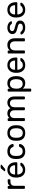

<svg xmlns="http://www.w3.org/2000/svg" viewBox="2397 -3169 962 5796"><g transform="rotate(-90 2878.0 -271.0)"><path d="M75.2 -22.9V-496.1Q75.2 -505.9 81.5 -512.9Q87.9 -520 98.1 -520H140.1Q151.4 -520 157.7 -513.4Q164.1 -506.8 164.1 -496.1V-452.1Q205.1 -520 303.2 -520H341.8Q353 -520 359.1 -513.9Q365.2 -507.8 365.2 -497.1V-460Q365.2 -450.2 359.1 -443.6Q353 -437 341.8 -437H285.2Q230 -437 198.5 -405Q167 -373 167 -317.9V-22.9Q167 -13.2 159.9 -6.6Q152.8 0 143.1 0H98.1Q87.9 0 81.5 -6.6Q75.2 -13.2 75.2 -22.9Z M416 -261.2 417 -293.9Q422.9 -401.9 484.1 -465.8Q545.4 -529.8 647 -529.8Q756.8 -529.8 817.6 -460Q878.4 -390.1 878.4 -270V-252Q878.4 -242.2 871.8 -235.6Q865.2 -229 855 -229H508.3V-220.2Q511.2 -155.3 548.3 -109.1Q585.4 -63 646 -63Q692.9 -63 722.7 -81.5Q752.4 -100.1 767.1 -120.1Q775.9 -132.3 781 -134.8Q786.1 -137.2 798.3 -137.2H842.3Q851.1 -137.2 857.7 -132.1Q864.3 -127 864.3 -119.1Q864.3 -97.2 837.2 -66.2Q810.1 -35.2 760.7 -12.7Q711.4 9.8 647 9.8Q545.4 9.8 484.4 -53.7Q423.3 -117.2 417 -227.1ZM508.3 -296.9H787.1V-299.8Q787.1 -369.6 749.3 -413.8Q711.4 -458 647 -458Q582 -458 545.2 -414.1Q508.3 -370.1 508.3 -299.8ZM605 -610.8Q605 -618.7 609.9 -624L684.1 -713.9Q693.8 -725.1 700.9 -728.5Q708 -731.9 721.2 -731.9H786.1Q805.2 -731.9 805.2 -712.9Q805.2 -706.1 800.3 -701.2L685.1 -606Q677.2 -599.1 670.2 -597.2Q663.1 -595.2 651.9 -595.2H621.1Q605 -594.7 605 -610.8Z M976.6 -259.8 978 -299.8Q981 -408.7 1040.8 -469.2Q1100.6 -529.8 1208 -529.8Q1279.8 -529.8 1329.3 -504.4Q1378.9 -479 1403.3 -440.9Q1427.7 -402.8 1429.7 -365.2Q1430.7 -356.4 1423.3 -349.1Q1416 -341.8 1406.7 -341.8H1362.8Q1353 -341.8 1347.9 -346.4Q1342.8 -351.1 1337.9 -362.8Q1319.8 -411.6 1288.3 -432.4Q1256.8 -453.1 1209 -453.1Q1146 -453.1 1108.9 -414.1Q1071.8 -375 1068.8 -294.9L1067.9 -259.8L1068.8 -225.1Q1071.8 -145 1108.9 -106Q1146 -66.9 1209 -66.9Q1257.8 -66.9 1288.8 -87.4Q1319.8 -107.9 1337.9 -157.2Q1342.8 -169.4 1347.9 -173.8Q1353 -178.2 1362.8 -178.2H1406.7Q1415.5 -178.2 1423.1 -171.1Q1430.7 -164.1 1429.7 -154.8Q1427.7 -117.7 1403.3 -79.8Q1378.9 -42 1329.3 -16.1Q1279.8 9.8 1208 9.8Q1100.6 9.8 1040.8 -50.5Q981 -110.8 978 -220.2Z M1526.4 -259.8 1527.8 -303.2Q1531.7 -406.2 1592.3 -468Q1652.8 -529.8 1760.7 -529.8Q1868.7 -529.8 1929.2 -467.8Q1989.7 -405.8 1993.7 -303.2Q1995.6 -281.2 1995.6 -259.8Q1995.6 -238.8 1993.7 -216.8Q1989.7 -113.8 1930.2 -52Q1870.6 9.8 1760.7 9.8Q1650.4 9.8 1591.1 -52Q1531.7 -113.8 1527.8 -216.8ZM1617.7 -259.8 1618.7 -222.2Q1621.6 -146 1659.2 -105.5Q1696.8 -64.9 1760.7 -64.9Q1824.7 -64.9 1862.1 -105.5Q1899.4 -146 1902.8 -222.2Q1903.8 -231.9 1903.8 -259.8Q1903.8 -287.6 1902.8 -297.9Q1899.9 -374 1862.3 -414.6Q1824.7 -455.1 1760.7 -455.1Q1696.8 -455.1 1659.2 -414.6Q1621.6 -374 1618.7 -297.9Z M2121.6 -22.9V-497.1Q2121.6 -506.8 2127.9 -513.4Q2134.3 -520 2144.5 -520H2186.5Q2196.3 -520 2202.4 -513.4Q2208.5 -506.8 2208.5 -497.1V-462.9Q2262.7 -529.8 2354.5 -529.8Q2464.4 -529.8 2510.3 -438Q2534.2 -480 2578.9 -504.9Q2623.5 -529.8 2678.2 -529.8Q2760.3 -529.8 2812.3 -473.9Q2864.3 -418 2864.3 -312V-22.9Q2864.3 -13.2 2857.9 -6.6Q2851.6 0 2841.3 0H2798.3Q2788.6 0 2782 -6.6Q2775.4 -13.2 2775.4 -22.9V-303.2Q2775.4 -383.3 2742.4 -417.7Q2709.5 -452.1 2655.3 -452.1Q2607.4 -452.1 2573 -416.5Q2538.6 -380.9 2538.6 -303.2V-22.9Q2538.6 -13.2 2532 -6.6Q2525.4 0 2515.6 0H2471.2Q2461.4 0 2454.8 -6.6Q2448.2 -13.2 2448.2 -22.9V-303.2Q2448.2 -382.3 2413.8 -417.2Q2379.4 -452.1 2328.6 -452.1Q2280.8 -452.1 2246.1 -417Q2211.4 -381.8 2211.4 -304.2V-22.9Q2211.4 -13.2 2204.8 -6.6Q2198.2 0 2188.5 0H2144.5Q2134.3 0 2127.9 -6.6Q2121.6 -13.2 2121.6 -22.9Z M3010.3 167V-497.1Q3010.3 -508.3 3016.6 -514.2Q3022.9 -520 3033.2 -520H3075.2Q3086.4 -520 3092.3 -513.9Q3098.1 -507.8 3098.1 -497.1V-453.1Q3155.8 -529.8 3261.7 -529.8H3263.2Q3368.2 -529.8 3420.7 -463.4Q3473.1 -397 3476.1 -293.9Q3477.1 -282.7 3477.1 -259.8Q3477.1 -236.8 3476.1 -226.1Q3473.1 -124 3420.7 -57.1Q3368.2 9.8 3263.2 9.8Q3156.2 9.8 3101.1 -65.9V167Q3101.1 176.8 3094.5 183.3Q3087.9 189.9 3078.1 189.9H3033.2Q3022.9 189.9 3016.6 184.1Q3010.3 178.2 3010.3 167ZM3101.1 -217.8Q3103 -156.7 3139.6 -112.3Q3176.3 -67.9 3244.1 -67.9Q3315.9 -67.9 3349.1 -113Q3382.3 -158.2 3385.3 -231Q3386.2 -240.7 3386.2 -259.8Q3386.2 -451.7 3244.1 -452.1Q3174.3 -452.1 3138.7 -405.5Q3103 -358.9 3101.1 -295.9Q3100.1 -284.7 3100.1 -256.8Q3100.1 -229 3101.1 -217.8Z M3577.6 -261.2 3578.6 -293.9Q3584.5 -401.9 3645.8 -465.8Q3707 -529.8 3808.6 -529.8Q3918.5 -529.8 3979.2 -460Q4040 -390.1 4040 -270V-252Q4040 -242.2 4033.4 -235.6Q4026.9 -229 4016.6 -229H3669.9V-220.2Q3672.9 -155.3 3710 -109.1Q3747.1 -63 3807.6 -63Q3854.5 -63 3884.3 -81.5Q3914.1 -100.1 3928.7 -120.1Q3937.5 -132.3 3942.6 -134.8Q3947.8 -137.2 3960 -137.2H4003.9Q4012.7 -137.2 4019.3 -132.1Q4025.9 -127 4025.9 -119.1Q4025.9 -97.2 3998.8 -66.2Q3971.7 -35.2 3922.4 -12.7Q3873 9.8 3808.6 9.8Q3707 9.8 3646 -53.7Q3585 -117.2 3578.6 -227.1ZM3669.9 -296.9H3948.7V-299.8Q3948.7 -369.6 3910.9 -413.8Q3873 -458 3808.6 -458Q3743.7 -458 3706.8 -414.1Q3669.9 -370.1 3669.9 -299.8Z M4161.6 -22.9V-497.1Q4161.6 -506.8 4168 -513.4Q4174.3 -520 4184.6 -520H4227.5Q4238.8 -520 4244.6 -513.9Q4250.5 -507.8 4250.5 -497.1V-453.1Q4280.3 -490.2 4319.8 -510Q4359.4 -529.8 4418.5 -529.8Q4514.6 -529.8 4567.6 -468.5Q4620.6 -407.2 4620.6 -306.2V-22.9Q4620.6 -13.2 4614 -6.6Q4607.4 0 4597.7 0H4551.3Q4541.5 0 4534.9 -6.6Q4528.3 -13.2 4528.3 -22.9V-299.8Q4528.3 -371.6 4493.4 -411.9Q4458.5 -452.1 4393.6 -452.1Q4329.6 -452.1 4291.5 -411.6Q4253.4 -371.1 4253.4 -299.8V-22.9Q4253.4 -13.2 4246.8 -6.6Q4240.2 0 4230.5 0H4184.6Q4174.3 0 4168 -6.6Q4161.6 -13.2 4161.6 -22.9Z M4732.9 -111.8Q4732.9 -121.6 4740 -127.2Q4747.1 -132.8 4754.9 -132.8H4796.9Q4802.7 -132.8 4806.4 -130.9Q4810.1 -128.9 4815.9 -122.1Q4838.9 -94.2 4867.4 -78.1Q4896 -62 4943.8 -62Q4998 -62 5030.5 -82Q5063 -102.1 5063 -140.1Q5063 -165 5049.1 -179.9Q5035.2 -194.8 5002.4 -207Q4969.7 -219.2 4905.8 -232.9Q4818.8 -252 4783 -288.1Q4747.1 -324.2 4747.1 -380.9Q4747.1 -418 4769 -452.4Q4791 -486.8 4834.5 -508.3Q4877.9 -529.8 4938 -529.8Q5001 -529.8 5045.4 -508.8Q5089.8 -487.8 5112.3 -460Q5134.8 -432.1 5134.8 -413.1Q5134.8 -404.3 5128.4 -398.2Q5122.1 -392.1 5112.8 -392.1H5074.7Q5060.5 -392.1 5055.2 -402.8Q5038.1 -421.9 5026.6 -432.4Q5015.1 -442.9 4992.9 -450.4Q4970.7 -458 4938 -458Q4889.2 -458 4863 -437.5Q4836.9 -417 4836.9 -382.8Q4836.9 -361.8 4847.9 -347.4Q4858.9 -333 4889.9 -320.6Q4920.9 -308.1 4981.9 -294.9Q5077.1 -274.9 5116.5 -238Q5155.8 -201.2 5155.8 -143.1Q5155.8 -100.1 5131.3 -64.9Q5106.9 -29.8 5058.3 -10Q5009.8 9.8 4942.9 9.8Q4874 9.8 4826.4 -12.7Q4778.8 -35.2 4755.9 -64Q4732.9 -92.8 4732.9 -111.8Z M5247.6 -261.2 5248.5 -293.9Q5254.4 -401.9 5315.7 -465.8Q5377 -529.8 5478.5 -529.8Q5588.4 -529.8 5649.2 -460Q5710 -390.1 5710 -270V-252Q5710 -242.2 5703.4 -235.6Q5696.8 -229 5686.5 -229H5339.8V-220.2Q5342.8 -155.3 5379.9 -109.1Q5417 -63 5477.5 -63Q5524.4 -63 5554.2 -81.5Q5584 -100.1 5598.6 -120.1Q5607.4 -132.3 5612.5 -134.8Q5617.7 -137.2 5629.9 -137.2H5673.8Q5682.6 -137.2 5689.2 -132.1Q5695.8 -127 5695.8 -119.1Q5695.8 -97.2 5668.7 -66.2Q5641.6 -35.2 5592.3 -12.7Q5543 9.8 5478.5 9.8Q5377 9.8 5315.9 -53.7Q5254.9 -117.2 5248.5 -227.1ZM5339.8 -296.9H5618.7V-299.8Q5618.7 -369.6 5580.8 -413.8Q5543 -458 5478.5 -458Q5413.6 -458 5376.7 -414.1Q5339.8 -370.1 5339.8 -299.8Z"/></g></svg>

Font: Rubik AZ
Style: Regular
Weight: 400
Designer: Hubert and Fischer
Foundry: Hubert & Fischer
Version: Version 2.000